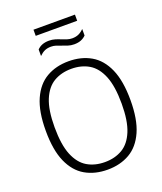

<svg xmlns="http://www.w3.org/2000/svg" viewBox="-181 -1137 1066 1262"><g transform="rotate(-20 352.0 -506.0)"><path d="M352 9Q263 9 196.2 -29.5Q129.5 -68 92.5 -151.5Q55.5 -235 55.5 -370Q55.5 -505 92.8 -588.5Q130 -672 196.8 -710.5Q263.5 -749 352 -749Q440.5 -749 507.2 -710.5Q574 -672 611 -588.2Q648 -504.5 648 -370Q648 -235.5 610.8 -151.8Q573.5 -68 506.8 -29.5Q440 9 352 9ZM352 -44Q422 -44 474.5 -75Q527 -106 556.2 -177Q585.5 -248 585.5 -367.5Q585.5 -490 556.2 -561.8Q527 -633.5 474.5 -664.8Q422 -696 352 -696Q281.5 -696 229 -665Q176.5 -634 147.2 -563.2Q118 -492.5 118 -372.5Q118 -250 147.2 -178.2Q176.5 -106.5 229 -75.2Q281.5 -44 352 -44ZM427 -840.5Q404 -840.5 383.8 -847Q363.5 -853.5 344.5 -861Q327.5 -868 310.8 -873.2Q294 -878.5 276.5 -878.5Q250.5 -878.5 231.5 -869.8Q212.5 -861 194.5 -843V-888.5Q209 -904 229.5 -912Q250 -920 277 -920Q300 -920 320.5 -913.8Q341 -907.5 359.5 -899.5Q376.5 -893 393.2 -887.5Q410 -882 427.5 -882Q453.5 -882 472.8 -890.8Q492 -899.5 509.5 -917.5V-872Q495 -857 474.8 -848.8Q454.5 -840.5 427 -840.5ZM207 -979.5V-1022.5H497V-979.5Z"/></g></svg>

Font: Encode Sans SC Light
Style: Regular
Weight: 300
Version: Version 3.002